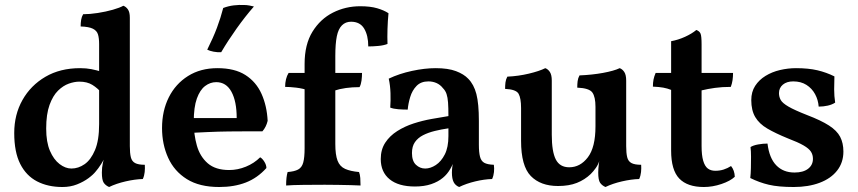

<svg xmlns="http://www.w3.org/2000/svg" viewBox="-20 -740 3435 769"><path d="M301 -467Q326 -467 346 -463Q366 -459 390 -452V-365Q371 -387 350 -400Q329 -413 298 -413Q278 -413 255.5 -405Q233 -397 212.5 -377Q192 -357 178.5 -320Q165 -283 165 -225Q165 -171 180 -136Q195 -101 218.5 -83Q242 -65 266 -65Q294 -65 319 -82.5Q344 -100 360.5 -139Q377 -178 377 -243L413 -139Q398 -103 385.5 -83.5Q373 -64 364 -54Q354 -41 334.5 -26.5Q315 -12 288.5 -1.5Q262 9 230 9Q172 9 128.5 -13.5Q85 -36 61 -83.5Q37 -131 37 -207Q37 -281 70 -339.5Q103 -398 162 -432.5Q221 -467 301 -467ZM500 -155Q500 -127 504 -110.5Q508 -94 521 -87Q534 -80 560 -80Q561 -66 559.5 -51Q558 -36 552 -23Q520 -22 483 -13.5Q446 -5 417 9Q403 3 395.5 -8Q388 -19 388 -49Q388 -69 392 -87Q396 -105 403 -135ZM500 -572V-129H377V-572ZM474 -717Q485 -713 492.5 -702Q500 -691 500 -669V-537H377V-563Q377 -587 372.5 -602Q368 -617 352 -625Q336 -633 303 -634Q303 -648 305 -660.5Q307 -673 313 -683Q339 -683 371.5 -688Q404 -693 432 -701Q460 -709 474 -717Z M858 9Q779 9 728.5 -22.5Q678 -54 653.5 -108Q629 -162 629 -227Q629 -296 656 -350Q683 -404 733 -435.5Q783 -467 851 -467Q920 -467 963 -439.5Q1006 -412 1027.5 -364Q1049 -316 1052 -256Q1046 -231 1031 -214Q1009 -214 973.5 -214Q938 -214 896 -213.5Q854 -213 810.5 -211Q767 -209 728 -207V-267H928Q928 -334 907 -372.5Q886 -411 846 -411Q822 -411 801.5 -395.5Q781 -380 768.5 -345.5Q756 -311 756 -252Q756 -201 768.5 -157Q781 -113 812 -86Q843 -59 898 -59Q932 -59 965 -72.5Q998 -86 1022 -110Q1031 -105 1039 -92Q1047 -79 1047 -67Q1011 -27 964.5 -9Q918 9 858 9ZM866 -531Q851 -530 835.5 -533Q820 -536 810 -541Q834 -589 849 -629Q864 -669 874 -708Q895 -716 916.5 -718.5Q938 -721 957 -720Q968 -720 978.5 -718Q989 -716 997 -714Q962 -674 927.5 -625.5Q893 -577 866 -531Z M1430 -448Q1430 -433 1428 -417.5Q1426 -402 1420 -391Q1391 -391 1365.5 -387.5Q1340 -384 1316 -376V-448ZM1200 -484Q1200 -562 1231.5 -613Q1263 -664 1313.5 -689.5Q1364 -715 1423 -715Q1463 -715 1490.5 -707Q1518 -699 1536 -687Q1533 -657 1532 -624Q1531 -591 1532 -564Q1517 -558 1495 -556Q1473 -554 1455 -554Q1455 -598 1438.5 -625.5Q1422 -653 1386 -653Q1364 -653 1349.5 -638.5Q1335 -624 1329 -594.5Q1323 -565 1323 -516V-193H1200ZM1219 -448V-377Q1192 -386 1166 -389Q1140 -392 1122 -392Q1122 -408 1125.5 -422.5Q1129 -437 1136 -448ZM1323 -163Q1323 -120 1332 -96.5Q1341 -73 1362.5 -63.5Q1384 -54 1418 -51Q1422 -41 1423 -27Q1424 -13 1424 3Q1408 2 1384.5 1.5Q1361 1 1334.5 0.5Q1308 0 1281 0Q1240 0 1195.5 0.5Q1151 1 1126 3Q1126 -15 1127.5 -28Q1129 -41 1132 -51Q1159 -53 1174 -61Q1189 -69 1194.5 -89Q1200 -109 1200 -146V-227H1323Z M1819 9Q1804 3 1797 -10.5Q1790 -24 1790 -49Q1790 -60 1792 -75Q1794 -90 1798 -103L1801 -105Q1795 -83 1783 -62.5Q1771 -42 1754 -28Q1735 -12 1707 -2.5Q1679 7 1642 7Q1576 7 1540.5 -22Q1505 -51 1505 -103Q1505 -141 1523 -168.5Q1541 -196 1571 -215Q1601 -234 1636.5 -245.5Q1672 -257 1708.5 -263.5Q1745 -270 1776 -275Q1776 -309 1774.5 -329.5Q1773 -350 1768.5 -363.5Q1764 -377 1754 -387Q1743 -401 1728 -407.5Q1713 -414 1696 -414Q1666 -414 1648.5 -396Q1631 -378 1623 -351.5Q1615 -325 1613 -301Q1594 -301 1575 -302.5Q1556 -304 1543 -309Q1545 -336 1544 -367Q1543 -398 1537 -425Q1579 -445 1630 -456Q1681 -467 1725 -467Q1775 -467 1806.5 -455Q1838 -443 1855 -425Q1878 -402 1888 -363.5Q1898 -325 1898 -256V-160Q1898 -130 1902.5 -112.5Q1907 -95 1919.5 -88Q1932 -81 1958 -80Q1960 -66 1958.5 -51Q1957 -36 1951 -23Q1919 -22 1883.5 -13.5Q1848 -5 1819 9ZM1683 -65Q1704 -65 1725.5 -79Q1747 -93 1761.5 -121.5Q1776 -150 1776 -195V-226Q1748 -222 1721.5 -215.5Q1695 -209 1674.5 -198.5Q1654 -188 1642 -171Q1630 -154 1630 -127Q1630 -95 1646 -80Q1662 -65 1683 -65Z M2215 5Q2145 5 2106 -35Q2067 -75 2067 -176V-307Q2067 -347 2057 -364.5Q2047 -382 2003 -384Q2003 -398 2004.5 -410Q2006 -422 2012 -433Q2056 -435 2098 -445Q2140 -455 2164 -467Q2175 -463 2182.5 -451.5Q2190 -440 2190 -417V-200Q2190 -133 2206 -101.5Q2222 -70 2260 -70Q2304 -70 2334.5 -110Q2365 -150 2365 -234V-312Q2365 -352 2352.5 -369.5Q2340 -387 2292 -389Q2292 -403 2293.5 -415Q2295 -427 2301 -438Q2351 -440 2395 -448Q2439 -456 2462 -467Q2473 -463 2480.5 -451.5Q2488 -440 2488 -417V-133L2381 -97Q2376 -81 2366.5 -67.5Q2357 -54 2346 -43Q2322 -20 2290.5 -7.5Q2259 5 2215 5ZM2405 9Q2391 3 2383.5 -8Q2376 -19 2376 -49Q2376 -63 2378.5 -83.5Q2381 -104 2387 -132L2488 -155Q2488 -127 2492 -110.5Q2496 -94 2509 -87Q2522 -80 2548 -80Q2549 -66 2547.5 -51Q2546 -36 2540 -23Q2508 -22 2471 -13.5Q2434 -5 2405 9Z M2799 9Q2733 9 2700.5 -25Q2668 -59 2668 -137V-380Q2653 -386 2636.5 -389Q2620 -392 2595 -393Q2595 -409 2597.5 -421.5Q2600 -434 2606 -448H2668V-575Q2696 -580 2723.5 -592.5Q2751 -605 2769 -620Q2782 -615 2786 -605Q2790 -595 2790 -562V-448H2916Q2916 -433 2914 -419Q2912 -405 2907 -392Q2872 -392 2843.5 -388Q2815 -384 2790 -378V-155Q2790 -118 2796.5 -96Q2803 -74 2815 -65Q2827 -56 2845 -56Q2863 -56 2878.5 -61Q2894 -66 2908 -75Q2922 -58 2923 -32Q2905 -15 2869.5 -3Q2834 9 2799 9Z M3322 -434Q3321 -409 3321 -382Q3321 -355 3325 -329Q3313 -321 3295.5 -317Q3278 -313 3259 -313Q3257 -340 3244.5 -363Q3232 -386 3210 -400Q3188 -414 3157 -414Q3131 -414 3115.5 -401Q3100 -388 3100 -367Q3100 -352 3107 -339.5Q3114 -327 3138 -313Q3162 -299 3213 -279Q3268 -258 3300 -237.5Q3332 -217 3345 -192Q3358 -167 3358 -133Q3358 -89 3333 -57Q3308 -25 3263 -8Q3218 9 3159 9Q3098 9 3059.5 0Q3021 -9 2985 -27Q2987 -44 2987.5 -67Q2988 -90 2988 -112.5Q2988 -135 2986 -151Q2997 -158 3016.5 -161.5Q3036 -165 3054 -165Q3061 -107 3089 -78Q3117 -49 3162 -49Q3197 -49 3216.5 -64Q3236 -79 3236 -104Q3236 -120 3228 -132.5Q3220 -145 3198.5 -157.5Q3177 -170 3135 -186Q3086 -206 3053.5 -225Q3021 -244 3005 -271Q2989 -298 2989 -339Q2989 -372 3004.5 -396Q3020 -420 3046 -436Q3072 -452 3104 -459.5Q3136 -467 3168 -467Q3218 -467 3254 -458.5Q3290 -450 3322 -434Z"/></svg>

Font: Vollkorn SemiBold
Style: Regular
Weight: 600
Designer: Friedrich Althausen
Foundry: Friedrich Althausen
Version: Version 5.000